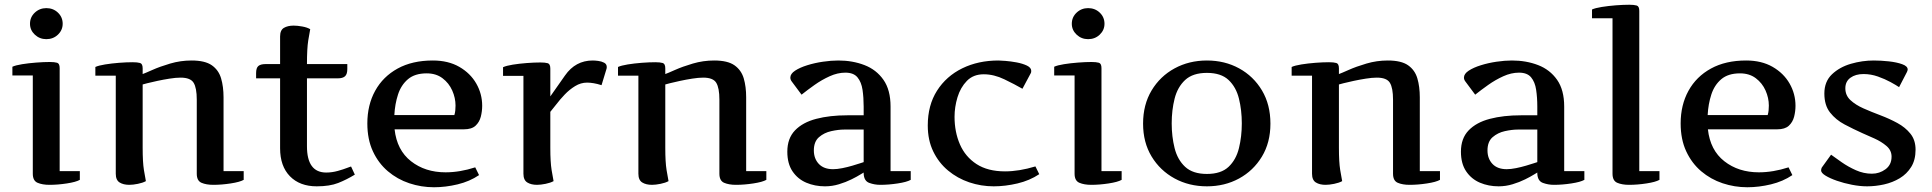

<svg xmlns="http://www.w3.org/2000/svg" viewBox="-20 -770 8140 809"><path d="M106.4 -669.9Q106.4 -697.8 126.7 -716.8Q147 -735.8 175.3 -735.8Q204.1 -735.8 224.1 -716.8Q244.1 -697.8 244.1 -669.9Q244.1 -643.1 224.1 -624Q204.1 -605 175.3 -605Q147 -605 126.7 -624Q106.4 -643.1 106.4 -669.9ZM231.4 -48.8H316.4V-12.2Q299.8 -2.9 261.7 2.9Q223.6 8.8 188.5 8.8Q158.7 8.8 138.4 0.2Q118.2 -8.3 118.2 -38.1V-452.1H32.2V-488.8Q45.9 -495.1 73.2 -499.5Q100.6 -503.9 132.3 -506.3Q164.1 -508.8 189.5 -508.8Q209.5 -508.8 220.5 -505.6Q231.4 -502.4 231.4 -482.9Z M467.8 -451.2H381.8V-487.8Q395.5 -494.1 422.9 -498.5Q450.2 -502.9 481.9 -505.4Q513.7 -507.8 539.1 -507.8Q559.1 -507.8 570.1 -504.6Q581.1 -501.5 581.1 -481.9V-458Q590.8 -461.4 622.1 -475.3Q653.3 -489.3 697 -502.2Q740.7 -515.1 787.1 -515.1Q843.8 -515.1 872.6 -494.9Q901.4 -474.6 911.6 -439.7Q921.9 -404.8 921.9 -359.9V-48.8H1006.8V-12.2Q990.2 -2.9 952.1 2.9Q914.1 8.8 878.9 8.8Q849.1 8.8 829.1 0.2Q809.1 -8.3 809.1 -38.1V-350.1Q809.1 -399.4 795.9 -421.1Q782.7 -442.9 740.7 -442.9Q720.7 -442.9 694.6 -438.7Q668.5 -434.6 643.3 -429.2Q618.2 -423.8 600.8 -419.4Q583.5 -415 581.1 -414.1V-147Q581.1 -86.9 586.4 -53.7Q591.8 -20.5 594.7 -6.8Q581.5 0.5 561 4.6Q540.5 8.8 524.9 8.8Q500 8.8 483.9 -1.2Q467.8 -11.2 467.8 -38.1Z M1475.1 -34.2Q1440.9 -13.2 1405 1Q1369.1 15.1 1314.5 15.1Q1243.2 15.1 1201.7 -27.3Q1160.2 -69.8 1160.2 -145V-439.9H1059.1V-461.9Q1059.1 -483.9 1068.6 -491.9Q1078.1 -500 1099.1 -500H1160.2V-616.2Q1160.2 -643.1 1176.3 -652.6Q1192.4 -662.1 1217.3 -662.1Q1232.9 -662.1 1253.4 -658.4Q1273.9 -654.8 1287.1 -647Q1284.2 -633.3 1278.8 -599.6Q1273.4 -565.9 1273.4 -500H1443.4V-479Q1443.4 -457.5 1433.8 -448.7Q1424.3 -439.9 1403.3 -439.9H1273.4V-153.8Q1273.4 -43 1354.5 -43Q1378.9 -43 1403.3 -49.8Q1427.7 -56.6 1443.8 -63Q1460 -69.3 1459.5 -67.9Z M1527.8 -250Q1527.8 -327.6 1560.8 -387.5Q1593.8 -447.3 1655.5 -481.2Q1717.3 -515.1 1803.7 -515.1Q1868.7 -515.1 1915.3 -488.3Q1961.9 -461.4 1986.8 -418Q2011.7 -374.5 2011.7 -324.2Q2011.7 -301.3 2005.9 -278.3Q2000 -255.4 1983.6 -240.2Q1967.3 -225.1 1934.6 -225.1H1642.6Q1652.3 -137.2 1711.9 -90.6Q1771.5 -43.9 1857.4 -43.9Q1917.5 -43.9 1982.4 -64.9L1998.5 -32.2Q1959 -5.4 1908.2 6.8Q1857.4 19 1808.6 19Q1754.9 19 1704.6 2.2Q1654.3 -14.6 1614.5 -48.3Q1574.7 -82 1551.3 -132.3Q1527.8 -182.6 1527.8 -250ZM1894.5 -285.2Q1897.5 -294.9 1898.4 -304.7Q1899.4 -314.5 1899.4 -325.2Q1899.4 -357.4 1885.5 -388.7Q1871.6 -419.9 1844.5 -440.4Q1817.4 -460.9 1777.8 -460.9Q1728 -460.9 1699 -436.3Q1669.9 -411.6 1657 -371.6Q1644 -331.5 1641.6 -285.2Z M2099.6 -486.8Q2113.3 -493.2 2140.6 -497.6Q2168 -502 2199.7 -504.4Q2231.4 -506.8 2256.8 -506.8Q2276.9 -506.8 2287.8 -503.7Q2298.8 -500.5 2298.8 -481V-363.8L2360.8 -452.1Q2404.8 -515.1 2477.5 -515.1Q2486.3 -515.1 2500.2 -513.4Q2514.2 -511.7 2525.4 -505.9Q2536.6 -500 2536.6 -487.8Q2536.6 -482.9 2535.6 -480L2514.6 -411.1Q2496.1 -417 2481.2 -419.4Q2466.3 -421.9 2453.6 -421.9Q2427.2 -421.9 2403.3 -407.2Q2379.4 -392.6 2359.4 -371.6Q2339.4 -350.6 2324 -330.3Q2308.6 -310.1 2298.8 -298.8V-147Q2298.8 -86.9 2304.2 -53.7Q2309.6 -20.5 2312.5 -6.8Q2299.3 0.5 2278.8 4.6Q2258.3 8.8 2242.7 8.8Q2217.8 8.8 2201.7 -1.2Q2185.5 -11.2 2185.5 -38.1V-450.2H2099.6Z M2669.9 -451.2H2584V-487.8Q2597.7 -494.1 2625 -498.5Q2652.3 -502.9 2684.1 -505.4Q2715.8 -507.8 2741.2 -507.8Q2761.2 -507.8 2772.2 -504.6Q2783.2 -501.5 2783.2 -481.9V-458Q2793 -461.4 2824.2 -475.3Q2855.5 -489.3 2899.2 -502.2Q2942.9 -515.1 2989.3 -515.1Q3045.9 -515.1 3074.7 -494.9Q3103.5 -474.6 3113.8 -439.7Q3124 -404.8 3124 -359.9V-48.8H3209V-12.2Q3192.4 -2.9 3154.3 2.9Q3116.2 8.8 3081.1 8.8Q3051.3 8.8 3031.2 0.2Q3011.2 -8.3 3011.2 -38.1V-350.1Q3011.2 -399.4 2998 -421.1Q2984.9 -442.9 2942.9 -442.9Q2922.9 -442.9 2896.7 -438.7Q2870.6 -434.6 2845.5 -429.2Q2820.3 -423.8 2803 -419.4Q2785.6 -415 2783.2 -414.1V-147Q2783.2 -86.9 2788.6 -53.7Q2793.9 -20.5 2796.9 -6.8Q2783.7 0.5 2763.2 4.6Q2742.7 8.8 2727.1 8.8Q2702.1 8.8 2686 -1.2Q2669.9 -11.2 2669.9 -38.1Z M3619.1 -43Q3619.1 -43.5 3605.2 -34.7Q3591.3 -25.9 3567.6 -14.2Q3543.9 -2.4 3515.1 6.3Q3486.3 15.1 3456.1 15.1Q3413.6 15.1 3377.4 -0.2Q3341.3 -15.6 3319.3 -48.1Q3297.4 -80.6 3297.4 -130.9Q3297.4 -187 3329.8 -220.7Q3362.3 -254.4 3419.4 -269.3Q3476.6 -284.2 3550.3 -284.2H3619.1V-320.8Q3619.1 -358.9 3614.3 -391.6Q3609.4 -424.3 3593 -444.1Q3576.7 -463.9 3542 -463.9Q3509.3 -463.9 3475.8 -448.7Q3442.4 -433.6 3412.1 -412.1Q3381.8 -390.6 3357.4 -371.1L3317.4 -424.8Q3310.1 -433.6 3310.1 -442.9Q3310.1 -459 3330.1 -472.2Q3350.1 -485.4 3381.3 -495.1Q3412.6 -504.9 3447.5 -510Q3482.4 -515.1 3512.2 -515.1Q3572.3 -515.1 3622.3 -495.8Q3672.4 -476.6 3702.4 -433.8Q3732.4 -391.1 3732.4 -320.8V-48.8H3817.4V-12.2Q3800.8 -2.9 3762.7 2.9Q3724.6 8.8 3689 8.8Q3665 8.8 3642.8 0.7Q3620.6 -7.3 3619.1 -38.1ZM3490.2 -57.1Q3507.3 -57.1 3529.3 -61.5Q3551.3 -65.9 3571.8 -72Q3592.3 -78.1 3605.7 -82.5Q3619.1 -86.9 3619.1 -86.9V-224.1H3537.1Q3512.7 -224.1 3482.7 -217.5Q3452.6 -210.9 3430.9 -192.1Q3409.2 -173.3 3409.2 -136.2Q3409.2 -101.6 3430.2 -79.3Q3451.2 -57.1 3490.2 -57.1Z M4288.1 -396Q4255.9 -414.6 4211.9 -435.8Q4168 -457 4125 -457Q4081.1 -457 4054 -429.2Q4026.9 -401.4 4014.4 -360.1Q4002 -318.8 4002 -277.8Q4002 -213.9 4024.7 -161.6Q4047.4 -109.4 4094.7 -78.6Q4142.1 -47.9 4214.8 -47.9Q4273.9 -47.9 4342.8 -68.8L4358.9 -36.1Q4318.8 -9.3 4267.3 2.9Q4215.8 15.1 4167 15.1Q4113.8 15.1 4064 -1.7Q4014.2 -18.6 3974.9 -51.3Q3935.5 -84 3912.4 -131.6Q3889.2 -179.2 3889.2 -241.2Q3889.2 -326.7 3928.2 -387.9Q3967.3 -449.2 4034.7 -482.2Q4102.1 -515.1 4187 -515.1Q4194.3 -515.1 4216.3 -513.4Q4238.3 -511.7 4263.4 -507.1Q4288.6 -502.4 4306.9 -493.7Q4325.2 -484.9 4325.2 -471.2Q4325.2 -463.9 4322.8 -460.9Z M4496.1 -669.9Q4496.1 -697.8 4516.4 -716.8Q4536.6 -735.8 4564.9 -735.8Q4593.8 -735.8 4613.8 -716.8Q4633.8 -697.8 4633.8 -669.9Q4633.8 -643.1 4613.8 -624Q4593.8 -605 4564.9 -605Q4536.6 -605 4516.4 -624Q4496.1 -643.1 4496.1 -669.9ZM4621.1 -48.8H4706.1V-12.2Q4689.5 -2.9 4651.4 2.9Q4613.3 8.8 4578.1 8.8Q4548.3 8.8 4528.1 0.2Q4507.8 -8.3 4507.8 -38.1V-452.1H4421.9V-488.8Q4435.5 -495.1 4462.9 -499.5Q4490.2 -503.9 4522 -506.3Q4553.7 -508.8 4579.1 -508.8Q4599.1 -508.8 4610.1 -505.6Q4621.1 -502.4 4621.1 -482.9Z M5333 -249Q5333 -169.4 5297.1 -110.1Q5261.2 -50.8 5200.7 -17.8Q5140.1 15.1 5065.4 15.1Q4990.2 15.1 4929.2 -18.1Q4868.2 -51.3 4832.3 -110.6Q4796.4 -169.9 4796.4 -249Q4796.4 -329.1 4832.3 -388.9Q4868.2 -448.7 4929.2 -481.9Q4990.2 -515.1 5065.4 -515.1Q5140.6 -515.1 5201.2 -481.9Q5261.7 -448.7 5297.4 -388.9Q5333 -329.1 5333 -249ZM4917 -250Q4917 -194.8 4929.2 -146Q4941.4 -97.2 4973.6 -67.1Q5005.9 -37.1 5065.4 -37.1Q5125 -37.1 5156.7 -67.1Q5188.5 -97.2 5200.4 -146Q5212.4 -194.8 5212.4 -250Q5212.4 -305.7 5200.4 -354.2Q5188.5 -402.8 5156.7 -432.9Q5125 -462.9 5065.4 -462.9Q5005.9 -462.9 4973.6 -432.9Q4941.4 -402.8 4929.2 -354.2Q4917 -305.7 4917 -250Z M5508.3 -451.2H5422.4V-487.8Q5436 -494.1 5463.4 -498.5Q5490.7 -502.9 5522.5 -505.4Q5554.2 -507.8 5579.6 -507.8Q5599.6 -507.8 5610.6 -504.6Q5621.6 -501.5 5621.6 -481.9V-458Q5631.3 -461.4 5662.6 -475.3Q5693.8 -489.3 5737.5 -502.2Q5781.2 -515.1 5827.6 -515.1Q5884.3 -515.1 5913.1 -494.9Q5941.9 -474.6 5952.1 -439.7Q5962.4 -404.8 5962.4 -359.9V-48.8H6047.4V-12.2Q6030.8 -2.9 5992.7 2.9Q5954.6 8.8 5919.4 8.8Q5889.6 8.8 5869.6 0.2Q5849.6 -8.3 5849.6 -38.1V-350.1Q5849.6 -399.4 5836.4 -421.1Q5823.2 -442.9 5781.2 -442.9Q5761.2 -442.9 5735.1 -438.7Q5709 -434.6 5683.8 -429.2Q5658.7 -423.8 5641.4 -419.4Q5624 -415 5621.6 -414.1V-147Q5621.6 -86.9 5627 -53.7Q5632.3 -20.5 5635.3 -6.8Q5622.1 0.5 5601.6 4.6Q5581.1 8.8 5565.4 8.8Q5540.5 8.8 5524.4 -1.2Q5508.3 -11.2 5508.3 -38.1Z M6457.5 -43Q6457.5 -43.5 6443.6 -34.7Q6429.7 -25.9 6406 -14.2Q6382.3 -2.4 6353.5 6.3Q6324.7 15.1 6294.4 15.1Q6252 15.1 6215.8 -0.2Q6179.7 -15.6 6157.7 -48.1Q6135.7 -80.6 6135.7 -130.9Q6135.7 -187 6168.2 -220.7Q6200.7 -254.4 6257.8 -269.3Q6314.9 -284.2 6388.7 -284.2H6457.5V-320.8Q6457.5 -358.9 6452.6 -391.6Q6447.8 -424.3 6431.4 -444.1Q6415 -463.9 6380.4 -463.9Q6347.7 -463.9 6314.2 -448.7Q6280.8 -433.6 6250.5 -412.1Q6220.2 -390.6 6195.8 -371.1L6155.8 -424.8Q6148.4 -433.6 6148.4 -442.9Q6148.4 -459 6168.5 -472.2Q6188.5 -485.4 6219.7 -495.1Q6251 -504.9 6285.9 -510Q6320.8 -515.1 6350.6 -515.1Q6410.6 -515.1 6460.7 -495.8Q6510.7 -476.6 6540.8 -433.8Q6570.8 -391.1 6570.8 -320.8V-48.8H6655.8V-12.2Q6639.2 -2.9 6601.1 2.9Q6563 8.8 6527.3 8.8Q6503.4 8.8 6481.2 0.7Q6459 -7.3 6457.5 -38.1ZM6328.6 -57.1Q6345.7 -57.1 6367.7 -61.5Q6389.6 -65.9 6410.2 -72Q6430.7 -78.1 6444.1 -82.5Q6457.5 -86.9 6457.5 -86.9V-224.1H6375.5Q6351.1 -224.1 6321 -217.5Q6291 -210.9 6269.3 -192.1Q6247.6 -173.3 6247.6 -136.2Q6247.6 -101.6 6268.6 -79.3Q6289.6 -57.1 6328.6 -57.1Z M6887.2 -48.8H6972.2V-12.2Q6955.6 -2.9 6917.5 2.9Q6879.4 8.8 6844.2 8.8Q6814.5 8.8 6794.4 0.2Q6774.4 -8.3 6774.4 -38.1V-692.9H6688V-730Q6701.7 -736.3 6729.2 -740.7Q6756.8 -745.1 6788.3 -747.6Q6819.8 -750 6845.2 -750Q6865.2 -750 6876.2 -746.8Q6887.2 -743.7 6887.2 -724.1Z M7061.5 -250Q7061.5 -327.6 7094.5 -387.5Q7127.4 -447.3 7189.2 -481.2Q7251 -515.1 7337.4 -515.1Q7402.3 -515.1 7449 -488.3Q7495.6 -461.4 7520.5 -418Q7545.4 -374.5 7545.4 -324.2Q7545.4 -301.3 7539.6 -278.3Q7533.7 -255.4 7517.3 -240.2Q7501 -225.1 7468.3 -225.1H7176.3Q7186 -137.2 7245.6 -90.6Q7305.2 -43.9 7391.1 -43.9Q7451.2 -43.9 7516.1 -64.9L7532.2 -32.2Q7492.7 -5.4 7441.9 6.8Q7391.1 19 7342.3 19Q7288.6 19 7238.3 2.2Q7188 -14.6 7148.2 -48.3Q7108.4 -82 7085 -132.3Q7061.5 -182.6 7061.5 -250ZM7428.2 -285.2Q7431.2 -294.9 7432.1 -304.7Q7433.1 -314.5 7433.1 -325.2Q7433.1 -357.4 7419.2 -388.7Q7405.3 -419.9 7378.2 -440.4Q7351.1 -460.9 7311.5 -460.9Q7261.7 -460.9 7232.7 -436.3Q7203.6 -411.6 7190.7 -371.6Q7177.7 -331.5 7175.3 -285.2Z M7695.3 -118.2Q7712.9 -105.5 7740 -86.4Q7767.1 -67.4 7800 -52.7Q7833 -38.1 7867.2 -38.1Q7899.4 -38.1 7924.8 -56.9Q7950.2 -75.7 7950.2 -109.9Q7950.2 -136.7 7928.7 -155Q7907.2 -173.3 7878.4 -186.3Q7849.6 -199.2 7827.1 -209Q7789.1 -226.1 7752.2 -245.6Q7715.3 -265.1 7691.2 -295.7Q7667 -326.2 7667 -376Q7667 -426.3 7699 -456.8Q7731 -487.3 7778.8 -501.2Q7826.7 -515.1 7875 -515.1Q7905.3 -515.1 7938.5 -511.5Q7971.7 -507.8 7994.9 -499.5Q8018.1 -491.2 8018.1 -477.1Q8018.1 -473.6 8015.1 -466.8L7981.9 -402.8Q7969.7 -411.1 7946 -424.1Q7922.4 -437 7892.8 -447.5Q7863.3 -458 7832 -458Q7798.3 -458 7776.9 -442.4Q7755.4 -426.8 7755.4 -397.9Q7755.4 -368.2 7776.9 -348.1Q7798.3 -328.1 7832 -313.2Q7865.7 -298.3 7903.3 -284.2Q7940.9 -270 7974.6 -251.7Q8008.3 -233.4 8029.8 -206.5Q8051.3 -179.7 8051.3 -139.2Q8051.3 -96.2 8033 -66.7Q8014.6 -37.1 7984.6 -19Q7954.6 -1 7918.5 7.1Q7882.3 15.1 7847.2 15.1Q7816.9 15.1 7783.2 8.5Q7749.5 2 7720 -8.3Q7690.4 -18.6 7671.9 -30Q7653.3 -41.5 7653.3 -51.8Q7653.3 -58.1 7656.2 -64Z"/></svg>

Font: Artifika
Style: Regular
Weight: 400
Designer: Yulya Zhdanova, Ivan Petrov | Cyreal.org
Foundry: Cyreal.org
Version: Version 1.102; ttfautohint (v1.8.4.7-5d5b)